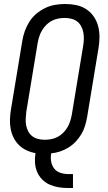

<svg xmlns="http://www.w3.org/2000/svg" viewBox="-20 -763 540 963"><path d="M321 180Q296 180 272.5 176Q249 172 228 162.5Q207 153 191 136.5Q175 120 166 98.5Q157 77 155.5 53Q154 29 158 5Q135 1 113.5 -9Q92 -19 75.5 -35Q59 -51 48.5 -72Q38 -93 33.5 -116.5Q29 -140 30 -165Q31 -190 35 -214L92 -559Q96 -584 105 -608.5Q114 -633 128 -655Q142 -677 163 -694.5Q184 -712 207 -723Q230 -734 255.5 -738.5Q281 -743 306 -743Q335 -743 362 -737.5Q389 -732 411.5 -717.5Q434 -703 449.5 -681Q465 -659 472 -632.5Q479 -606 479 -577.5Q479 -549 474 -521L417 -176Q413 -154 406.5 -132Q400 -110 388 -90Q376 -70 359.5 -52.5Q343 -35 322.5 -22.5Q302 -10 280.5 -3Q259 4 237 6Q233 27 236.5 47Q240 67 251.5 82Q263 97 282 103.5Q301 110 321 110H346V180ZM204 -62Q220 -62 236.5 -65Q253 -68 268.5 -76Q284 -84 296.5 -96.5Q309 -109 318 -124Q327 -139 332 -155Q337 -171 340 -187L397 -532Q400 -549 400.5 -566.5Q401 -584 398 -600Q395 -616 387.5 -630.5Q380 -645 368 -654.5Q356 -664 339.5 -668.5Q323 -673 305 -673Q289 -673 272.5 -670Q256 -667 240.5 -659Q225 -651 212.5 -638.5Q200 -626 191 -611Q182 -596 177 -580Q172 -564 169 -548L112 -203Q110 -186 109 -168.5Q108 -151 111 -135Q114 -119 121.5 -104.5Q129 -90 141 -80.5Q153 -71 169.5 -66.5Q186 -62 204 -62Z"/></svg>

Font: Iosevka Term Curly Oblique
Style: Regular
Weight: 400
Italic angle: -9°
Designer: Belleve Invis
Foundry: Belleve Invis
Version: Version 32.3.0